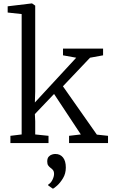

<svg xmlns="http://www.w3.org/2000/svg" viewBox="-20 -839 662 1126"><path d="M41 0V-42.5L107 -50.5V-756.5L25 -765.5V-802L166.5 -819H168L186.5 -806V-301L184.5 -238L427 -500.5L349.5 -514.5V-554H584.5V-514.5L508 -500.5L349 -333L548 -49.5L613.5 -42.5V0H385V-42.5L454 -50.5L297 -288L184.5 -170L186.5 -128V-50.5L264.5 -42.5V0ZM366 143.5Q366 179 349.5 206.2Q333 233.5 314.8 249.5Q296.5 265.5 291 267.5H290L263 249V243Q278 235 287.5 215.8Q297 196.5 297 181Q297 166 290.2 158Q283.5 150 276 145Q268.5 139.5 262.8 131.5Q257 123.5 257 108Q257 89.5 265.5 80Q274 70.5 285 67.2Q296 64 303 64H305Q333 64 349.5 84.5Q366 105 366 143.5Z"/></svg>

Font: Merriweather 20pt Light
Style: Regular
Weight: 300
Version: Version 2.100